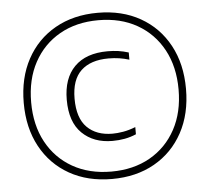

<svg xmlns="http://www.w3.org/2000/svg" viewBox="-53 -808 959 877"><g transform="rotate(-5 426.0 -370.0)"><path d="M426 11Q314.5 11 230.8 -36.5Q147 -84 100.5 -169.8Q54 -255.5 54 -370Q54 -484.5 100.5 -570.2Q147 -656 230.8 -703.5Q314.5 -751 426 -751Q537.5 -751 621.2 -703.5Q705 -656 751.5 -570.2Q798 -484.5 798 -370Q798 -255.5 751.5 -169.8Q705 -84 621.2 -36.5Q537.5 11 426 11ZM426 -23Q527.5 -23 603.5 -66.2Q679.5 -109.5 721.8 -187.5Q764 -265.5 764 -370Q764 -474.5 721.8 -552.5Q679.5 -630.5 603.5 -673.8Q527.5 -717 426 -717Q324.5 -717 248.5 -673.8Q172.5 -630.5 130.2 -552.5Q88 -474.5 88 -370Q88 -265.5 130.2 -187.5Q172.5 -109.5 248.5 -66.2Q324.5 -23 426 -23ZM443 -162Q357 -162 304 -213.5Q251 -265 251 -367Q251 -465.5 304 -518.8Q357 -572 456 -572Q481.5 -572 504.8 -568.8Q528 -565.5 552 -558V-525Q529 -532 506.2 -535.5Q483.5 -539 457 -539Q375.5 -539 331.2 -497.5Q287 -456 287 -369Q287 -280 329.8 -237.5Q372.5 -195 446 -195Q468 -195 494.8 -199.5Q521.5 -204 552 -216V-183Q526.5 -172 499.5 -167Q472.5 -162 443 -162Z"/></g></svg>

Font: Encode Sans SmCnd Th
Style: Regular
Weight: 100
Width: 4
Designer: Multiple Designers
Foundry: Impallari Type
Version: Version 3.002; ttfautohint (v1.8.3) -l 8 -r 50 -G 200 -x 14 